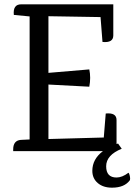

<svg xmlns="http://www.w3.org/2000/svg" viewBox="-20 -699 622 888"><path d="M543 -11Q471 18 471 70Q471 122 519 122Q545 122 574 100Q578 103 580.5 115Q583 127 581 134Q556 169 498 169Q457 169 432 147.5Q407 126 407 91Q407 37 456 0H41V-8Q41 -49 76 -52L117 -54V-623L44 -630Q39 -679 78 -679H504V-535Q504 -500 454 -505L445 -620L204 -624V-362L393 -378Q401 -340 393 -298L204 -308V-56L460 -63L469 -174Q519 -179 519 -144V-33L526 -35Z"/></svg>

Font: Karma Medium
Style: Regular
Weight: 500
Designer: Joana Correia
Foundry: Indian Type Foundry
Version: Version 1.202;PS 1.0;hotconv 1.0.78;makeotf.lib2.5.61930; tt